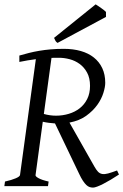

<svg xmlns="http://www.w3.org/2000/svg" viewBox="-20 -854 566 881"><path d="M525.9 -53.2Q506.8 -40.5 488.3 -29.5Q469.7 -18.6 454.1 -10.5Q438.5 -2.4 426 2.2Q413.6 6.8 407.2 6.8Q398.9 6.8 391.4 4.4Q383.8 2 376.2 -5.1Q368.7 -12.2 360.4 -24.7Q352.1 -37.1 342.8 -57.1L232.4 -287.6Q218.3 -288.6 203.4 -290.5Q188.5 -292.5 176.3 -295.4L143.1 -50.8Q141.6 -44.9 157 -36.4Q172.4 -27.8 203.1 -21L200.2 0H0L2.9 -21Q33.7 -27.8 52.2 -35.9Q70.8 -43.9 71.8 -50.8L144.5 -582.5Q125.5 -580.1 106.7 -576.9Q87.9 -573.7 68.8 -569.8V-599.1Q90.8 -605.5 113 -611.1Q135.3 -616.7 159.7 -620.8Q184.1 -625 211.9 -627.4Q239.7 -629.9 272.9 -629.9Q315.9 -629.9 350.8 -619.9Q385.7 -609.9 410.6 -590.1Q435.5 -570.3 449.2 -541.3Q462.9 -512.2 462.9 -474.1Q462.9 -455.1 454.3 -427.5Q445.8 -399.9 426.5 -372.8Q407.2 -345.7 376 -323Q344.7 -300.3 298.8 -291.5L413.1 -89.8Q421.9 -74.2 429.9 -65.9Q438 -57.6 449 -55.7Q460 -53.7 476.1 -58.1Q492.2 -62.5 517.1 -71.8ZM251 -588.9H233.4Q224.6 -588.9 216.3 -588.4L181.2 -331.1Q195.3 -327.1 209.2 -325.2Q223.1 -323.2 236.8 -323.2Q267.6 -323.2 295.9 -331.8Q324.2 -340.3 345.7 -357.2Q367.2 -374 380.1 -399.7Q393.1 -425.3 393.1 -460Q393.1 -496.1 379.6 -520.8Q366.2 -545.4 345.5 -560.5Q324.7 -575.7 299.6 -582.3Q274.4 -588.9 251 -588.9ZM466.3 -776.4 244.1 -657.2Q237.3 -661.6 234.9 -666Q232.4 -670.4 228 -680.2L418.9 -834L430.2 -826.7Q436.5 -822.3 443.6 -817.4Q450.7 -812.5 457 -807.6Q463.4 -802.7 466.3 -799.3Z"/></svg>

Font: Gentium Plus Am
Style: Italic
Weight: 400
Italic angle: -8°
Designer: J. Victor Gaultney, Annie Olsen, Iska Routamaa, Becca Hirsbrunner
Foundry: SIL International
Version: Version 5.000